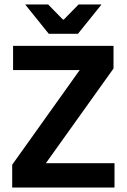

<svg xmlns="http://www.w3.org/2000/svg" viewBox="-20 -846 572 866"><path d="M496.5 -110V0H35V-103L339.5 -530H39V-639H492V-537L187 -110ZM200 -693.5 95 -824V-826H197L263.5 -758H268L334.5 -826H436.5V-824L331.5 -693.5Z"/></svg>

Font: Anek Latin SemiBold
Style: Regular
Weight: 600
Designer: Yesha Goshar
Foundry: Ek Type
Version: Version 1.003